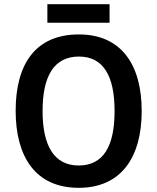

<svg xmlns="http://www.w3.org/2000/svg" viewBox="-20 -890 753 920"><path d="M505 -870H207V-781H505ZM659 -358C659 -579 562 -725 358 -725C153 -725 55 -587 55 -359C55 -139 150 10 357 10C562 10 659 -138 659 -358ZM184 -358C184 -524 238 -619 358 -619C476 -619 529 -525 529 -358C529 -190 476 -97 357 -97C239 -97 184 -192 184 -358Z"/></svg>

Font: Noto Sans Kannada SemiCondensed SemiBold
Style: Regular
Weight: 600
Width: 4
Designer: Jelle Bosma - Monotype Design Team
Foundry: Monotype Imaging Inc.
Version: Version 2.005